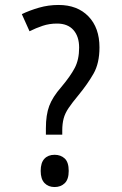

<svg xmlns="http://www.w3.org/2000/svg" viewBox="-20 -744 491 774"><path d="M165 -201V-227Q165 -281 178.5 -317Q192 -353 227 -393Q264 -437 281.5 -470.5Q299 -504 299 -552Q299 -597 276 -623Q253 -649 210 -649Q179 -649 152 -640Q125 -631 99 -618L68 -687Q99 -702 137 -713Q175 -724 216 -724Q292 -724 336.5 -678Q381 -632 381 -553Q381 -489 357 -447Q333 -405 296 -360Q271 -330 256.5 -308.5Q242 -287 236.5 -266Q231 -245 231 -218V-201ZM144 -55Q144 -88 159 -104Q174 -120 200 -120Q225 -120 241 -105Q257 -90 257 -55Q257 -21 241 -5.5Q225 10 200 10Q175 10 159.5 -6Q144 -22 144 -55Z"/></svg>

Font: Noto Sans Devanagari Condensed
Style: Regular
Weight: 400
Width: 3
Designer: Jelle Bosma - Monotype Design Team
Foundry: Monotype Imaging Inc.
Version: Version 2.004; ttfautohint (v1.8.4.7-5d5b)